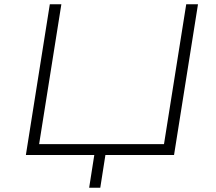

<svg xmlns="http://www.w3.org/2000/svg" viewBox="-20 -725 1011 898"><path d="M397 153 421 0H101L213 -705H267L163 -51H747L851 -705H906L794 0H473L449 153Z"/></svg>

Font: Nunito Sans 7pt Expanded ExtraLight
Style: Italic
Weight: 250
Width: 7
Italic angle: -9°
Designer: Vernon Adams
Foundry: Vernon Adams
Version: Version 3.101;gftools[0.9.27]